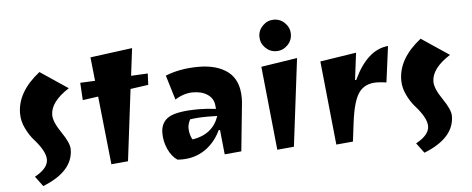

<svg xmlns="http://www.w3.org/2000/svg" viewBox="-54 -887 2781 1131"><g transform="rotate(-5 1336.5 -321.0)"><path d="M60 -329Q60 -457 195 -563L359 -453Q248 -382 248 -304Q248 -263 293.5 -197Q339 -131 339 -94Q339 37 159 108L115 49Q194 6 194 -46Q194 -95 127 -170Q102 -198 81 -241Q60 -284 60 -329Z M570 15 527 -389 435 -376 429 -479 517 -483 502 -623 751 -656 731 -494 830 -499 827 -432 721 -417 669 6Z M985 23Q968 23 960 22Q926 -1 905.5 -46.5Q885 -92 885 -141Q885 -205 933.5 -234Q982 -263 1112 -263Q1160 -263 1212 -256L1210 -278Q1206 -318 1172 -341.5Q1138 -365 1085 -365Q1032 -365 979 -332L935 -477Q1021 -512 1131 -512Q1241 -512 1305 -462.5Q1369 -413 1369 -308Q1369 -284 1367 -270L1339 6L1240 15L1225 -130H1217Q1183 -58 1123 -17.5Q1063 23 985 23ZM1216 -214 1163 -215Q1097 -215 1055 -208Q1041 -180 1041 -158Q1041 -136 1047 -116Q1053 -96 1060 -89Q1180 -108 1216 -214Z M1551 15 1500 -480 1714 -513 1650 6ZM1531.5 -591.5Q1504 -619 1504 -657Q1504 -695 1531.5 -722.5Q1559 -750 1597 -750Q1635 -750 1662.5 -722.5Q1690 -695 1690 -657Q1690 -619 1662.5 -591.5Q1635 -564 1597 -564Q1559 -564 1531.5 -591.5Z M2167 -329Q2099 -329 2064 -281.5Q2029 -234 2013 -107L1999 6L1900 15L1849 -481L2063 -514L2043 -354H2050Q2130 -526 2254 -537L2226 -324Q2189 -329 2167 -329Z M2314 -329Q2314 -457 2449 -563L2613 -453Q2502 -382 2502 -304Q2502 -263 2547.5 -197Q2593 -131 2593 -94Q2593 37 2413 108L2369 49Q2448 6 2448 -46Q2448 -95 2381 -170Q2356 -198 2335 -241Q2314 -284 2314 -329Z"/></g></svg>

Font: Joti One
Style: Regular
Weight: 400
Designer: Eduardo Rodriguez Tunni
Foundry: Eduardo Rodriguez Tunni
Version: Version 1.001